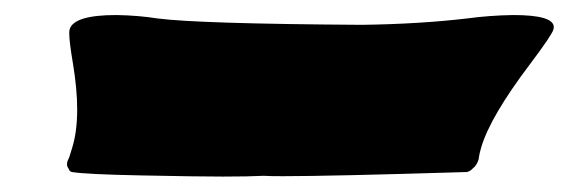

<svg xmlns="http://www.w3.org/2000/svg" viewBox="-20 -229 738 249"><path d="M269 0Q235.4 0 163.3 -1.5Q91.3 -2.9 73.2 -5.9Q69.8 -6.8 68.8 -10.7Q66.9 -12.7 66.9 -16.1Q66.9 -18.1 67.9 -21Q69.8 -23.9 73.7 -37.6Q80.1 -58.6 80.1 -86.9Q80.1 -113.3 74.7 -146Q69.8 -174.8 69.8 -186Q69.8 -189 70.3 -190.9Q75.7 -209.5 130.9 -209.5Q159.7 -209 184.1 -205.1Q236.8 -198.2 449.2 -196.8Q523.9 -197.8 585.9 -205.1Q614.7 -209 645.5 -209.5Q698.2 -209.5 698.2 -193.8Q698.2 -192.4 697.8 -190.9Q695.8 -183.6 667.5 -146Q615.7 -77.6 604 -37.6Q601.6 -29.8 600.6 -22Q598.1 -14.2 593.3 -10.7Q589.8 -6.8 585.4 -5.9Q407.7 -0.5 346.7 -0.5Q329.6 -0.5 321.8 -1Q302.7 0 269 0Z"/></svg>

Font: Weird Comic
Style: Italic
Weight: 400
Italic angle: -16°
Designer: GGBotNet
Foundry: GGBotNet
Version: 0.80